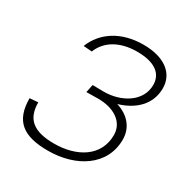

<svg xmlns="http://www.w3.org/2000/svg" viewBox="-170 -865 985 1020"><g transform="rotate(30 323.0 -355.0)"><path d="M261 16C434 16 577 -75 577 -234C577 -304 534 -359 457 -383C553 -411 625 -476 625 -576C625 -668 549 -726 421 -726C285 -726 187 -661 148 -561L200 -557C229 -631 303 -677 410 -677C522 -677 572 -633 572 -566C572 -465 470 -404 362 -404L293 -405L283 -356L352 -357C453 -358 524 -310 524 -231C524 -100 409 -33 271 -33C145 -33 89 -78 89 -181L38 -177C38 -37 110 16 261 16Z"/></g></svg>

Font: Geist ExtraLight
Style: Italic
Weight: 200
Italic angle: -12°
Designer: Basement.studio, Andrés Briganti, Mateo Zaragoza
Foundry: Basement.studio, Vercel, Andrés Briganti, Guido Ferreyra, Mateo Zaragoza
Version: Version 1.500